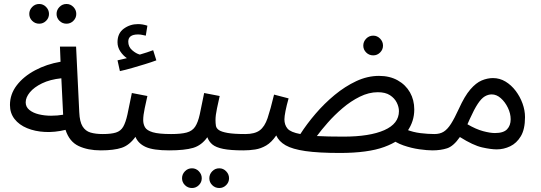

<svg xmlns="http://www.w3.org/2000/svg" viewBox="-20 -750 2716 964"><path d="M486 5Q421 5 374.5 -17Q328 -39 309 -98Q255 -85 205.5 -87.5Q156 -90 116 -106.5Q76 -123 53 -152.5Q30 -182 30 -223Q30 -277 64 -321.5Q98 -366 156 -397Q214 -428 284 -440L281 -516H362L378 -186Q380 -139 394.5 -115.5Q409 -92 434.5 -84.5Q460 -77 496 -77Q517 -77 526.5 -65.5Q536 -54 536 -38Q536 -22 522 -8.5Q508 5 486 5ZM109 -236Q109 -213 127.5 -198Q146 -183 175 -176Q204 -169 236.5 -169Q269 -169 297 -174L288 -357Q231 -351 191 -331.5Q151 -312 130 -286.5Q109 -261 109 -236ZM314 -631Q293 -631 278.5 -645.5Q264 -660 264 -680Q264 -700 278.5 -715Q293 -730 314 -730Q334 -730 348.5 -715Q363 -700 363 -680Q363 -660 348.5 -645.5Q334 -631 314 -631ZM177 -631Q156 -631 141.5 -645.5Q127 -660 127 -680Q127 -700 141.5 -715Q156 -730 177 -730Q197 -730 211.5 -715Q226 -700 226 -680Q226 -660 211.5 -645.5Q197 -631 177 -631Z M486 5 496 -77Q538 -77 562 -84.5Q586 -92 598.5 -113.5Q611 -135 620 -176Q629 -217 642 -283L720 -268Q714 -241 706.5 -206Q699 -171 699 -147Q699 -127 708 -111Q717 -95 747 -86Q777 -77 839 -77Q860 -77 869.5 -65.5Q879 -54 879 -38Q879 -22 865 -8.5Q851 5 829 5Q750 5 712 -12Q674 -29 660 -63Q630 -21 591 -8Q552 5 486 5ZM582 -393 570 -447Q585 -450 596 -453Q607 -456 617 -458Q598 -471 584 -492Q570 -513 570 -538Q570 -583 601.5 -606Q633 -629 673 -629Q696 -629 720 -621L712 -571Q702 -573 693 -575Q684 -577 673 -577Q624 -577 624 -541Q624 -515 643.5 -498Q663 -481 682 -476Q720 -487 749 -498L765 -447Q741 -438 708.5 -428Q676 -418 643 -408.5Q610 -399 582 -393Z M829 5 839 -77Q889 -77 917 -84.5Q945 -92 959.5 -113.5Q974 -135 983 -176Q992 -217 1005 -283L1083 -268Q1077 -241 1069.5 -206Q1062 -171 1062 -147Q1062 -132 1064 -119Q1066 -106 1079 -97Q1092 -88 1123 -82.5Q1154 -77 1212 -77Q1233 -77 1242.5 -65.5Q1252 -54 1252 -38Q1252 -22 1238 -8.5Q1224 5 1202 5Q1137 5 1100.5 -2.5Q1064 -10 1046.5 -24.5Q1029 -39 1021 -61Q992 -20 949.5 -7.5Q907 5 829 5ZM1081 194Q1060 194 1045.5 179.5Q1031 165 1031 145Q1031 125 1045.5 110Q1060 95 1081 95Q1101 95 1115.5 110Q1130 125 1130 145Q1130 165 1115.5 179.5Q1101 194 1081 194ZM944 194Q923 194 908.5 179.5Q894 165 894 145Q894 125 908.5 110Q923 95 944 95Q964 95 978.5 110Q993 125 993 145Q993 165 978.5 179.5Q964 194 944 194Z M1686 18Q1579 18 1513.5 8.5Q1448 -1 1414 -20.5Q1380 -40 1367 -70Q1343 -35 1316.5 -19.5Q1290 -4 1261.5 0.5Q1233 5 1202 5L1212 -77Q1259 -77 1284 -95.5Q1309 -114 1323.5 -157Q1338 -200 1356 -275L1429 -256Q1419 -221 1413.5 -193Q1408 -165 1408 -151Q1408 -123 1423.5 -104.5Q1439 -86 1488 -77Q1520 -127 1564 -178.5Q1608 -230 1660 -273Q1712 -316 1768.5 -342.5Q1825 -369 1883 -369Q1937 -369 1977 -346.5Q2017 -324 2038.5 -286Q2060 -248 2060 -200Q2060 -141 2025.5 -91.5Q1991 -42 1909 -12Q1827 18 1686 18ZM1877 -287Q1832 -287 1786.5 -264.5Q1741 -242 1700 -207Q1659 -172 1626 -134.5Q1593 -97 1571 -67Q1624 -64 1704 -64Q1836 -64 1909.5 -96.5Q1983 -129 1983 -192Q1983 -213 1972 -235Q1961 -257 1938 -272Q1915 -287 1877 -287ZM2151 5Q2125 5 2085.5 -0.5Q2046 -6 2005.5 -20Q1965 -34 1937 -59L2019 -100Q2054 -86 2091.5 -81.5Q2129 -77 2161 -77Q2182 -77 2191.5 -65.5Q2201 -54 2201 -38Q2201 -22 2187 -8.5Q2173 5 2151 5ZM1854 -472Q1833 -472 1818.5 -486.5Q1804 -501 1804 -521Q1804 -541 1818.5 -556Q1833 -571 1854 -571Q1874 -571 1888.5 -556Q1903 -541 1903 -521Q1903 -501 1888.5 -486.5Q1874 -472 1854 -472Z M2151 5 2161 -77Q2189 -77 2208 -89Q2227 -101 2244.5 -128.5Q2262 -156 2284 -204Q2313 -268 2341.5 -301Q2370 -334 2398.5 -346Q2427 -358 2455 -358Q2489 -358 2518 -340.5Q2547 -323 2569 -294Q2591 -265 2603.5 -230.5Q2616 -196 2616 -162Q2616 -101 2595 -66Q2574 -31 2541.5 -15.5Q2509 0 2474 0Q2445 0 2400.5 -10Q2356 -20 2289 -62Q2257 -16 2225 -5.5Q2193 5 2151 5ZM2338 -151Q2332 -138 2327 -126Q2370 -101 2405.5 -91.5Q2441 -82 2465 -82Q2508 -82 2526 -101Q2544 -120 2544 -151Q2544 -180 2530 -209Q2516 -238 2494.5 -257Q2473 -276 2449 -276Q2431 -276 2414 -266Q2397 -256 2379 -229Q2361 -202 2338 -151Z"/></svg>

Font: Noto IKEA Arabic
Style: Regular
Weight: 400
Designer: Monotype Design Team
Foundry: Monotype Imaging Inc.
Version: Version 1.200